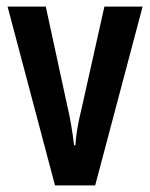

<svg xmlns="http://www.w3.org/2000/svg" viewBox="-20 -563 456 583"><path d="M147 0 3 -543H119L184 -243Q191 -214 196 -184Q201 -154 205 -122H209Q210 -143 214.5 -170.5Q219 -198 227 -230L297 -543H413L269 0Z"/></svg>

Font: Noto Sans Khmer UI ExtraCondensed SemiBold
Style: Regular
Weight: 600
Width: 2
Designer: Danh Hong and the Monotype Design Team
Foundry: Monotype Imaging Inc.
Version: Version 2.002; ttfautohint (v1.8.4.7-5d5b)